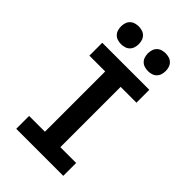

<svg xmlns="http://www.w3.org/2000/svg" viewBox="-280 -1061 1160 1160"><g transform="rotate(45 300.0 -480.5)"><path d="M99 0V-110H234V-625H99V-735H501V-625H366V-110H501V0ZM415 -809Q400 -809 385 -813.5Q370 -818 359 -829Q348 -840 343.5 -855Q339 -870 339 -885Q339 -900 343.5 -915Q348 -930 359 -941Q370 -952 385 -956.5Q400 -961 415 -961Q430 -961 445 -956.5Q460 -952 471 -941Q482 -930 486.5 -915Q491 -900 491 -885Q491 -870 486.5 -855Q482 -840 471 -829Q460 -818 445 -813.5Q430 -809 415 -809ZM185 -809Q170 -809 155 -813.5Q140 -818 129 -829Q118 -840 113.5 -855Q109 -870 109 -885Q109 -900 113.5 -915Q118 -930 129 -941Q140 -952 155 -956.5Q170 -961 185 -961Q200 -961 215 -956.5Q230 -952 241 -941Q252 -930 256.5 -915Q261 -900 261 -885Q261 -870 256.5 -855Q252 -840 241 -829Q230 -818 215 -813.5Q200 -809 185 -809Z"/></g></svg>

Font: Iosevka Extrabold Extended
Style: Regular
Weight: 800
Width: 7
Monospace: yes
Designer: Belleve Invis
Foundry: Belleve Invis
Version: Version 32.5.0; ttfautohint (v1.8.4)